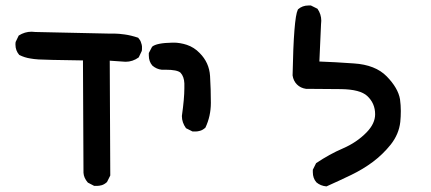

<svg xmlns="http://www.w3.org/2000/svg" viewBox="-20 -543 1540 686"><path d="M35.2 -383.8Q35.2 -391.6 36.1 -393.6L46.9 -416Q68.4 -429.7 92.8 -429.7Q99.6 -429.7 106.4 -428.7L372.1 -422.9Q377.9 -422.9 390.6 -422.9Q403.3 -422.9 425.3 -419.9Q447.3 -417 473.6 -408.2Q481.4 -399.4 483.4 -392.6Q487.3 -381.8 487.3 -377Q487.3 -372.1 487.3 -369.1Q487.3 -362.3 486.3 -360.4L475.6 -337.9Q454.1 -322.3 428.7 -322.3Q427.7 -322.3 372.1 -326.2L374 84L362.3 107.4Q352.5 116.2 343.3 118.7Q334 121.1 328.1 121.1Q322.3 121.1 316.4 121.1L293.9 109.4Q279.3 92.8 278.3 74.2L276.4 -327.1Q137.7 -329.1 118.2 -330.6Q98.6 -332 88.9 -334Q68.4 -336.9 48.8 -346.7Q35.2 -362.3 35.2 -383.8Z M629.9 -128.9Q638.7 -191.4 638.7 -227.5Q638.7 -234.4 638.7 -245.1Q637.7 -269.5 625 -283.2Q613.3 -293.9 571.3 -293.9Q565.4 -293.9 558.6 -293.9Q558.6 -293.9 557.6 -293.9Q539.1 -295.9 524.4 -308.6Q511.7 -323.2 511.7 -344.7Q511.7 -347.7 511.7 -353.5L523.4 -376Q539.1 -389.6 595.7 -390.6Q597.7 -390.6 604.5 -390.6Q611.3 -390.6 623.5 -388.7Q635.7 -386.7 647.5 -382.8Q673.8 -374 693.4 -353.5Q727.5 -319.3 730.5 -271.5Q733.4 -223.6 733.4 -175.8Q733.4 -127.9 713.9 -86.9Q704.1 -78.1 694.8 -75.7Q685.5 -73.2 679.7 -73.2Q673.8 -73.2 668 -73.2L644.5 -85Q629.9 -105.5 629.9 -127.9Z M1097.7 72.3Q1097.7 69.3 1097.7 63.5L1109.4 40Q1157.2 7.8 1205.1 -12.7Q1254.9 -34.2 1290 -70.3Q1320.3 -101.6 1320.3 -134.8Q1320.3 -173.8 1292 -200.2Q1266.6 -223.6 1198.7 -224.6Q1130.9 -225.6 1074.2 -225.6H1073.2Q1053.7 -228.5 1041 -241.2Q1028.3 -253.9 1025.4 -273.4V-274.4Q1029.3 -478.5 1043.9 -507.8L1044.9 -509.8Q1060.5 -523.4 1082 -523.4Q1085 -523.4 1090.8 -523.4L1114.3 -511.7Q1127.9 -492.2 1127.9 -468.8Q1127.9 -462.9 1127 -456.1L1121.1 -323.2Q1175.8 -321.3 1244.1 -316.4Q1321.3 -311.5 1361.8 -270Q1402.3 -228.5 1409.2 -188.5Q1412.1 -167 1412.1 -146.5Q1412.1 -126 1410.2 -107.4Q1405.3 -63.5 1376 -26.4Q1347.7 8.8 1312.5 35.2Q1277.3 61.5 1234.9 82Q1192.4 102.5 1146.5 123Q1125 121.1 1110.4 108.4Q1097.7 93.8 1097.7 72.3Z"/></svg>

Font: JasonHandwriting2
Style: SemiBold
Weight: 600
Version: Version 1.04.7